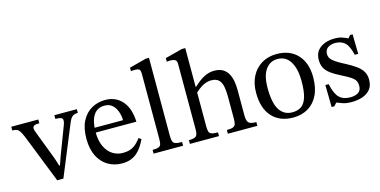

<svg xmlns="http://www.w3.org/2000/svg" viewBox="-84 -1071 2864 1446"><g transform="rotate(-15 1348.0 -347.5)"><path d="M265 6H217L68 -371Q55 -402 45 -417.5Q35 -433 22 -438.5Q9 -444 -13 -444V-473H198V-444Q169 -444 157.5 -437.5Q146 -431 146 -419Q146 -409 149 -400Q152 -391 156 -380L241 -157L260 -97H266L287 -158L373 -384Q374 -388 377 -396.5Q380 -405 380 -417Q380 -434 365 -439Q350 -444 323 -444V-473H498V-444Q469 -444 453.5 -430.5Q438 -417 423 -378Z M723 10Q663 10 614.5 -18.5Q566 -47 538 -102.5Q510 -158 510 -238Q510 -322 538.5 -376.5Q567 -431 615 -458Q663 -485 721 -485Q803 -485 853 -428Q903 -371 907 -266H582L581 -303H813Q812 -340 800 -372.5Q788 -405 765 -425Q742 -445 706 -445Q648 -445 619 -399.5Q590 -354 590 -271Q590 -202 612 -156Q634 -110 670 -87.5Q706 -65 747 -65Q788 -65 813.5 -76Q839 -87 857 -104.5Q875 -122 891 -143L910 -129Q897 -101 880 -75.5Q863 -50 841.5 -31Q820 -12 791 -1Q762 10 723 10Z M1200 0H970V-29Q1003 -29 1018 -35.5Q1033 -42 1036.5 -57.5Q1040 -73 1040 -101V-603Q1040 -634 1028.5 -640Q1017 -646 998 -646Q985 -646 975.5 -645Q966 -644 966 -644V-671L1098 -706H1123V-101Q1123 -72 1127.5 -56.5Q1132 -41 1148 -35Q1164 -29 1200 -29Z M1779 0H1549V-29Q1584 -29 1599 -36Q1614 -43 1618 -58Q1622 -73 1622 -97V-270Q1622 -311 1616 -345.5Q1610 -380 1590.5 -400.5Q1571 -421 1530 -421Q1499 -421 1467 -404.5Q1435 -388 1394 -348L1395 -403H1409Q1456 -447 1493.5 -466Q1531 -485 1571 -485Q1614 -485 1640.5 -468Q1667 -451 1681 -423.5Q1695 -396 1700 -363.5Q1705 -331 1705 -300V-101Q1705 -61 1718.5 -45Q1732 -29 1779 -29ZM1480 0H1253V-29Q1292 -29 1307.5 -40Q1323 -51 1323 -93V-605Q1323 -631 1308.5 -638Q1294 -645 1274 -645Q1262 -645 1253.5 -644Q1245 -643 1245 -643V-671L1379 -706H1406V-97Q1406 -71 1410 -56Q1414 -41 1430 -35Q1446 -29 1480 -29Z M2058 10Q1953 10 1893.5 -55.5Q1834 -121 1834 -242Q1834 -315 1862 -369.5Q1890 -424 1940.5 -454.5Q1991 -485 2058 -485Q2161 -485 2220.5 -421Q2280 -357 2280 -246Q2280 -162 2251.5 -105Q2223 -48 2173 -19Q2123 10 2058 10ZM2062 -30Q2103 -30 2131 -49Q2159 -68 2173.5 -114Q2188 -160 2188 -241Q2188 -333 2154.5 -390Q2121 -447 2054 -447Q1997 -447 1962 -399Q1927 -351 1927 -255Q1927 -136 1962.5 -82.5Q1998 -29 2062 -30Z M2356 8 2353 -164H2379Q2395 -87 2426 -56.5Q2457 -26 2512 -26Q2550 -26 2574 -41.5Q2598 -57 2598 -92Q2598 -116 2589.5 -132Q2581 -148 2557 -164.5Q2533 -181 2486 -204Q2440 -227 2411 -248.5Q2382 -270 2368 -296Q2354 -322 2354 -359Q2354 -421 2398.5 -453Q2443 -485 2507 -485Q2545 -485 2569 -476.5Q2593 -468 2612 -459H2613L2630 -480H2650L2653 -327H2626Q2610 -398 2581 -424.5Q2552 -451 2506 -451Q2472 -451 2448.5 -435Q2425 -419 2425 -385Q2425 -356 2452 -333Q2479 -310 2542 -278Q2588 -254 2619 -231.5Q2650 -209 2666 -182.5Q2682 -156 2682 -119Q2682 -72 2659 -43.5Q2636 -15 2597.5 -2Q2559 11 2514 11Q2471 11 2445.5 2Q2420 -7 2400 -15H2398L2377 8Z"/></g></svg>

Font: STIX Two Text
Style: Regular
Weight: 400
Designer: Ross Mills, John Hudson & Paul Hanslow, Tiro Typeworks Ltd; with prior portions MicroPress Inc., and Coen Hoffman.
Foundry: Tiro Typeworks Ltd
Version: Version 2.13 b171